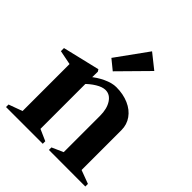

<svg xmlns="http://www.w3.org/2000/svg" viewBox="-217 -938 1076 1076"><g transform="rotate(45 320.5 -400.0)"><path d="M8 -20 102.2 -54.4 89.4 -37.4V-434.2L108 -418.4L4 -439V-463.4L224.2 -516L231.8 -504L231 -445.4L218.4 -449.4Q250.8 -477.8 291.9 -497Q333 -516.2 366.2 -516.2Q421.4 -516.2 464.9 -497.2Q508.4 -478.2 532.7 -443.9Q557 -409.6 557 -366V-36.8L547.2 -53.6L637.2 -20V0.6L348 0V-20L430 -56.4L415.4 -35V-338Q415.4 -393.2 393.1 -427.7Q370.8 -462.2 335.2 -462.2Q310.6 -462.2 279.1 -443.1Q247.6 -424 220.2 -395L231 -422.6V-35L218.2 -55.8L299.2 -20V0H8ZM230.8 -612.4 366 -799.6 452.8 -730.4 289.4 -564.6Z"/></g></svg>

Font: Wittgenstein
Style: Regular
Weight: 400
Designer: Jörg Drees
Foundry: Jörg Drees
Version: Version 1.003;Glyphs 3.1.2 (3151)